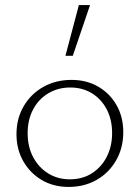

<svg xmlns="http://www.w3.org/2000/svg" viewBox="-20 -731 551 757"><path d="M250 6Q191 6 145 -21Q99 -48 72 -95Q45 -142 45 -202Q45 -264 73.5 -312.5Q102 -361 151 -388.5Q200 -416 262 -416Q321 -416 367 -389.5Q413 -363 439.5 -316.5Q466 -270 466 -210Q466 -148 438 -99Q410 -50 361.5 -22Q313 6 250 6ZM255 -24Q306 -24 343.5 -48.5Q381 -73 401.5 -114Q422 -155 422 -206Q422 -260 400.5 -300.5Q379 -341 342 -363.5Q305 -386 257 -386Q208 -386 169.5 -362.5Q131 -339 110 -298.5Q89 -258 89 -206Q89 -152 111 -111Q133 -70 170.5 -47Q208 -24 255 -24ZM238 -511 291 -711H335L267 -511Z"/></svg>

Font: Ysabeau ExtraLight
Style: Regular
Weight: 250
Designer: Christian Thalmann (Catharsis Fonts)
Version: Version 2.002